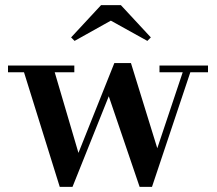

<svg xmlns="http://www.w3.org/2000/svg" viewBox="-20 -714 840 744"><path d="M786 -460V-434H717.5L569 10H521L401.5 -341L261 10H211.5L73 -434H11V-460H268V-434H192L284 -121.5L423 -469.5H487.5L589.5 -139.5L688 -434H598V-460ZM269 -555.5 255.5 -569 371.5 -694H448.5L564.5 -569L551 -555.5L409.5 -634Z"/></svg>

Font: Bodoni Moda 9pt SemiBold
Style: Regular
Weight: 600
Designer: Owen Earl
Foundry: indestructible type
Version: Version 2.005